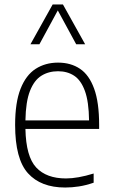

<svg xmlns="http://www.w3.org/2000/svg" viewBox="-20 -828 503 857"><path d="M271 9Q162.5 9 105 -54.5Q47.5 -118 47.5 -270.5Q47.5 -370.5 71.8 -431.8Q96 -493 139.2 -520.8Q182.5 -548.5 239 -548.5Q296 -548.5 337 -521Q378 -493.5 400.2 -432.2Q422.5 -371 422.5 -270V-252.5H93.5Q96 -129 141.8 -80.2Q187.5 -31.5 274.5 -31.5Q326.5 -31.5 398 -53.5V-12.5Q363 -0.5 332 4.2Q301 9 271 9ZM239 -510Q197 -510 164.8 -490Q132.5 -470 113.8 -422.2Q95 -374.5 93.5 -290.5H377.5Q376.5 -374 359 -422Q341.5 -470 311 -490Q280.5 -510 239 -510ZM116 -630.5 215 -808H261L360 -630.5H320L238 -781.5L156 -630.5Z"/></svg>

Font: Encode Sans SemiCondensed SemiCondensed ExtraLight
Style: Regular
Weight: 200
Width: 4
Designer: Multiple Designers
Foundry: Impallari Type
Version: Version 3.000; ttfautohint (v1.8.3) -l 8 -r 50 -G 200 -x 14 